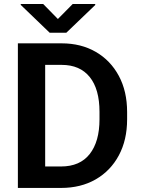

<svg xmlns="http://www.w3.org/2000/svg" viewBox="-20 -924 691 944"><path d="M280.3 0H67.9V-710.9H283.2Q378.4 -710.9 450.9 -668.9Q523.4 -627 564.2 -551Q605 -475.1 605 -373V-337.4Q605 -235.8 564.2 -159.9Q523.4 -84 450.4 -42Q377.4 0 280.3 0ZM283.2 -605H202.1V-105.5H280.3Q373 -105.5 421.1 -166.7Q469.2 -228 469.2 -337.4V-374Q469.2 -485.8 421.1 -545.4Q373 -605 283.2 -605ZM192.4 -904.3 264.6 -830.6 337.4 -904.3H448.2V-899.4L306.2 -763.2H224.1L82 -899.9V-904.3Z"/></svg>

Font: Vazirmatn RD UI SemiBold
Style: Regular
Weight: 600
Designer: Saber Rastikerdar
Foundry: Saber Rastikerdar
Version: Version 33.003